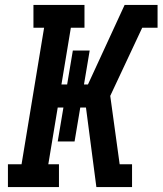

<svg xmlns="http://www.w3.org/2000/svg" viewBox="-20 -755 656 775"><path d="M12 0V-92H67L158 -643H115V-735H321V-643H266L228 -414H251L274 -551H342L319 -414H335L483 -735H616V-643H554L425 -368L463 -92H513V0H369L327 -321H304L281 -184H213L236 -321H213L175 -92H218V0Z"/></svg>

Font: Iosevka Etoile Semibold
Style: Italic
Weight: 600
Italic angle: -9°
Designer: Belleve Invis
Foundry: Belleve Invis
Version: Version 22.1.2; ttfautohint (v1.8.4)